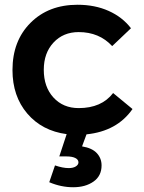

<svg xmlns="http://www.w3.org/2000/svg" viewBox="-20 -559 604 803"><path d="M534.2 -103Q469.7 -10.3 341.8 2.9L323.2 53.2Q365.2 60.1 385 81.5Q404.8 103 404.8 132.8Q404.8 176.8 371.1 200.4Q337.4 224.1 286.1 224.1Q235.4 224.1 186 203.1L210 132.8Q242.7 144 267.1 144Q286.1 144 297.1 137Q308.1 129.9 308.1 120.1Q308.1 108.4 294.9 101.8Q281.7 95.2 257.8 95.2H228L258.8 2Q155.8 -11.7 94 -84.2Q32.2 -156.7 32.2 -266.1Q32.2 -388.2 107.7 -463.6Q183.1 -539.1 304.2 -539.1Q377 -539.1 434.3 -513.4Q491.7 -487.8 527.8 -440.9L449.2 -366.2Q395 -424.8 309.1 -424.8Q244.6 -424.8 203.9 -381.1Q163.1 -337.4 163.1 -267.1Q163.1 -195.3 203.6 -151.1Q244.1 -106.9 309.1 -106.9Q404.8 -106.9 453.1 -169.9Z"/></svg>

Font: Montserrat-Arabic Medium
Style: Regular
Weight: 500
Designer: Mohamed Gaber
Foundry: Kief Type Foundry
Version: Version 5.008;PS 005.008;hotconv 1.0.88;makeotf.lib2.5.64775